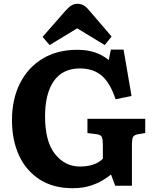

<svg xmlns="http://www.w3.org/2000/svg" viewBox="-20 -976 808 1010"><path d="M362 14Q260 14 188.5 -32Q117 -78 80 -158.5Q43 -239 43 -343Q43 -455 85.5 -538.5Q128 -622 205 -668Q282 -714 386 -714Q440 -714 480.5 -700Q521 -686 552 -660L563 -715H630L672 -471L588 -454Q559 -541 514.5 -578.5Q470 -616 400 -616Q310 -616 263.5 -550Q217 -484 217 -364Q217 -231 269.5 -165.5Q322 -100 400 -100Q480 -100 521 -141V-219Q521 -242 516 -254.5Q511 -267 488 -270L440 -276V-351H744V-276L706 -270Q685 -266 679.5 -254.5Q674 -243 674 -217V1H586L564 -58Q547 -44 519 -27Q491 -10 452 2Q413 14 362 14ZM241 -739 204 -782 325 -920Q342 -939 356 -947.5Q370 -956 389 -956Q405 -956 419.5 -948Q434 -940 452 -918L567 -784L531 -739L386 -827Z"/></svg>

Font: Literata
Style: Bold
Weight: 700
Designer: Latin by Veronika Burian and Jose Scaglione. Greek by Irene Vlachou. Cyrillic by Vera Evstafieva.
Foundry: TypeTogether
Version: Version 3.103; ttfautohint (v1.8.4.7-5d5b);gftools[0.9.29]